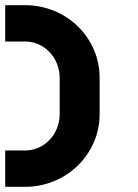

<svg xmlns="http://www.w3.org/2000/svg" viewBox="-20 -720 530 740"><path d="M0 0V-140H77C151 -140 210 -203 210 -280V-420C210 -497 151 -560 77 -560H0V-700H77C236 -700 364 -575 364 -420V-280C364 -126 236 0 77 0Z"/></svg>

Font: Generic Techno
Style: Regular
Weight: 400
Designer: NC Empire
Foundry: NC Empire
Version: Version 1.000;hotconv 1.0.109;makeotfexe 2.5.65596